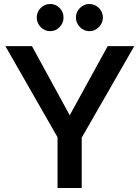

<svg xmlns="http://www.w3.org/2000/svg" viewBox="-20 -941 698 961"><path d="M140 -710 329 -364 519 -710H652L389 -252V0H268V-254L7 -710ZM164 -853Q164 -881 183.5 -901Q203 -921 232 -921Q259 -921 278.5 -901Q298 -881 298 -853Q298 -826 278.5 -805.5Q259 -785 231 -785Q203 -785 183.5 -805.5Q164 -826 164 -853ZM360 -853Q360 -881 380 -901Q400 -921 427 -921Q455 -921 475 -901Q495 -881 495 -853Q495 -826 475 -805.5Q455 -785 427 -785Q400 -785 380 -805.5Q360 -826 360 -853Z"/></svg>

Font: Rising Sun SemiBold
Style: Regular
Weight: 600
Designer: Matt McInerney, Pablo Impallari, Rodrigo Fuenzalida (Raleway font), Stephen Hutchings (Greek), Cristiano Sobral (main ch
Foundry: The Rising Sun Project Authors
Version: Version 4.327; ttfautohint (v1.8.4.7-5d5b-dirty)